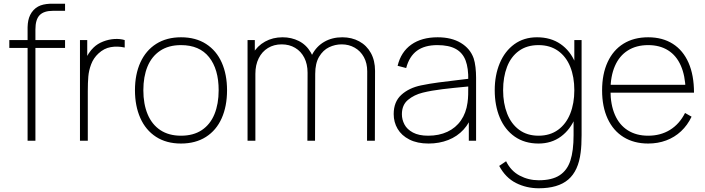

<svg xmlns="http://www.w3.org/2000/svg" viewBox="-20 -755 3783 1030"><path d="M128 -609Q128.5 -629 131.8 -644.8Q135 -660.5 141.8 -674.5Q148.5 -688.5 160 -701Q171 -712.5 184.2 -719.8Q197.5 -727 213.2 -730.5Q229 -734 248.5 -735H259H329V-697H264Q215.5 -697 192.8 -673.8Q170 -650.5 170 -597V0H128V-601ZM30 -540H329V-498H30Z M409 -540H448V-411L435 -428Q443 -449 455.8 -468.2Q468.5 -487.5 482 -500Q503 -520.5 533.2 -532.2Q563.5 -544 594.2 -545.8Q625 -547.5 649 -540V-500Q610.5 -508.5 574.2 -502.2Q538 -496 508 -468Q481.5 -443.5 469 -410.2Q456.5 -377 453.8 -344.5Q451 -312 451 -266V0H409Z M704 -271Q704 -356 733.2 -420.2Q762.5 -484.5 818.2 -519.8Q874 -555 951 -555Q1030 -555 1085.5 -519.2Q1141 -483.5 1169.5 -419.5Q1198 -355.5 1198 -271Q1198 -185 1169.2 -120.5Q1140.5 -56 1084.8 -20.5Q1029 15 951 15Q872.5 15 817 -21Q761.5 -57 732.8 -121.8Q704 -186.5 704 -271ZM1153 -271Q1153 -384 1101.5 -448.5Q1050 -513 951 -513Q884 -513 838.8 -482.5Q793.5 -452 771.2 -397.8Q749 -343.5 749 -271Q749 -197 772 -142Q795 -87 840.2 -57Q885.5 -27 951 -27Q1017.5 -27 1062.8 -57.2Q1108 -87.5 1130.5 -142.5Q1153 -197.5 1153 -271Z M1813 -517Q1777.5 -517 1745.2 -501.5Q1713 -486 1692 -450.8Q1671 -415.5 1671 -359H1634Q1631.5 -417.5 1654.5 -462Q1677.5 -506.5 1719.8 -530.8Q1762 -555 1816 -555Q1867 -555 1907 -533.2Q1947 -511.5 1969.5 -470.8Q1992 -430 1992 -375L1991 0H1949L1950 -372Q1950 -416 1932 -448.8Q1914 -481.5 1882.8 -499.2Q1851.5 -517 1813 -517ZM1308 -540H1347V-430H1350V0H1308ZM1491 -517Q1449.5 -517 1417.5 -497.5Q1385.5 -478 1367.8 -442.2Q1350 -406.5 1350 -359L1313 -375Q1313 -426.5 1336.5 -467.5Q1360 -508.5 1401.8 -531.8Q1443.5 -555 1496 -555Q1543.5 -555 1583.2 -535Q1623 -515 1647 -474Q1671 -433 1671 -372L1670 0H1629L1630 -365Q1630 -411 1612.5 -445.2Q1595 -479.5 1563.5 -498.2Q1532 -517 1491 -517Z M2092 -143Q2092 -209 2133 -246.2Q2174 -283.5 2239 -297Q2285 -306.5 2333.2 -312.8Q2381.5 -319 2460.5 -328.5Q2485.5 -331 2507 -334L2492 -324Q2493.5 -389 2477.8 -430.5Q2462 -472 2425 -492.5Q2388 -513 2326 -513Q2258 -513 2216.8 -482.8Q2175.5 -452.5 2159 -390L2113 -402Q2131 -476.5 2186.5 -515.8Q2242 -555 2328 -555Q2402 -555 2452.2 -524.8Q2502.5 -494.5 2521 -442Q2527.5 -422.5 2530.8 -394.5Q2534 -366.5 2534 -338V0H2495V-148L2515 -147Q2500.5 -96.5 2466.8 -59.8Q2433 -23 2384.8 -4Q2336.5 15 2279 15Q2218.5 15 2176.2 -6.5Q2134 -28 2113 -63.8Q2092 -99.5 2092 -143ZM2488 -204Q2491 -225 2491.5 -247Q2492 -269 2492 -301.5V-310L2514 -293L2487 -290.5Q2411 -283.5 2353 -276.5Q2295 -269.5 2248 -258Q2201.5 -246.5 2168.8 -219.2Q2136 -192 2136 -142Q2136 -113.5 2149.8 -87.2Q2163.5 -61 2195.2 -44Q2227 -27 2277 -27Q2335 -27 2380 -48Q2425 -69 2452.8 -109Q2480.5 -149 2488 -204Z M2658 135 2695 110Q2720.5 162 2767.8 187Q2815 212 2870 212Q2941.5 212 2982.2 185.2Q3023 158.5 3040 106Q3057 53.5 3057 -30V-168H3061V-540H3100V-30Q3100 25.5 3095 63Q3083 161.5 3028.5 208.2Q2974 255 2870 255Q2804.5 255 2748.2 226.8Q2692 198.5 2658 135ZM2634 -271Q2634 -351.5 2661 -416Q2688 -480.5 2739.2 -517.8Q2790.5 -555 2861 -555Q2934.5 -555 2987 -518.8Q3039.5 -482.5 3066.2 -418.2Q3093 -354 3093 -271Q3093 -189.5 3066.5 -124.8Q3040 -60 2989.2 -22.5Q2938.5 15 2869 15Q2794.5 15 2741.5 -22Q2688.5 -59 2661.2 -124Q2634 -189 2634 -271ZM3061 -271Q3061 -342.5 3039 -397Q3017 -451.5 2973.8 -482.2Q2930.5 -513 2869 -513Q2806.5 -513 2763.8 -482Q2721 -451 2700 -396.2Q2679 -341.5 2679 -271Q2679 -200.5 2700.8 -145.2Q2722.5 -90 2765.2 -58.5Q2808 -27 2869 -27Q2930.5 -27 2973.8 -58.5Q3017 -90 3039 -145.2Q3061 -200.5 3061 -271Z M3210 -270Q3210 -358 3239.8 -422.2Q3269.5 -486.5 3325 -520.8Q3380.5 -555 3457 -555Q3534 -555 3589.2 -520Q3644.5 -485 3673.8 -418.2Q3703 -351.5 3703 -258H3658V-272Q3656 -349.5 3632.2 -403.2Q3608.5 -457 3564 -485Q3519.5 -513 3457 -513Q3393.5 -513 3348 -484.2Q3302.5 -455.5 3278.8 -401Q3255 -346.5 3255 -270Q3255 -193.5 3278.8 -139Q3302.5 -84.5 3348 -55.8Q3393.5 -27 3457 -27Q3523.5 -27 3574.2 -58.2Q3625 -89.5 3655 -149L3690 -129Q3668 -83 3633.5 -50.8Q3599 -18.5 3554.2 -1.8Q3509.5 15 3457 15Q3381 15 3325.2 -19.5Q3269.5 -54 3239.8 -118.2Q3210 -182.5 3210 -270ZM3237 -300H3677V-258H3237Z"/></svg>

Font: Tap Sans
Style: Regular
Weight: 400
Designer: Tap Payments
Foundry: Tap Payments
Version: Version 1.001;Glyphs 3.1.2 (3151)